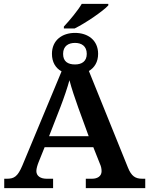

<svg xmlns="http://www.w3.org/2000/svg" viewBox="-20 -978 775 998"><path d="M312 -840V-830H368C427 -859 518 -922 543 -950V-958H405C384 -922 341 -871 312 -840ZM2 0H256V-49H222C191 -49 169 -63 169 -89C169 -102 175 -121 181 -136L212 -213H465L500 -125C505 -114 508 -102 508 -88C508 -62 486 -49 459 -49H426V0H735V-49H719C684 -49 663 -62 645 -107L442 -609C471 -626 490 -656 490 -698C490 -769 437 -807 370 -807C303 -807 250 -769 250 -698C250 -655 269 -624 300 -607L96 -117C72 -61 54 -49 17 -49H2ZM370 -643C333 -643 308 -658 308 -698C308 -739 336 -755 370 -755C403 -755 431 -739 431 -698C431 -659 405 -643 370 -643ZM235 -270 295 -424C313 -471 330 -521 341 -561C352 -518 371 -463 387 -418L441 -270Z"/></svg>

Font: Noto Serif SemiBold
Style: Regular
Weight: 600
Designer: Monotype Design Team
Foundry: Monotype Imaging Inc.
Version: Version 2.013